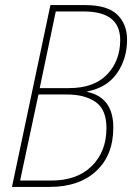

<svg xmlns="http://www.w3.org/2000/svg" viewBox="-20 -734 526 754"><path d="M27 0H175Q291 0 358 -62.5Q425 -125 425 -233Q425 -351 323 -373V-375Q400 -390 439.5 -446.5Q479 -503 479 -578Q479 -640 440 -677Q401 -714 315 -714H178ZM136 -388 199 -689H309Q452 -689 452 -577Q452 -495 400.5 -441.5Q349 -388 251 -388ZM59 -25 131 -363H243Q313 -363 355.5 -333.5Q398 -304 398 -231Q398 -139 340.5 -82Q283 -25 182 -25Z"/></svg>

Font: Noto Sans UI SemiCondensed Thin
Style: Italic
Weight: 250
Width: 4
Italic angle: -12°
Designer: Monotype Design Team
Foundry: Monotype Imaging Inc.
Version: Version 1.901